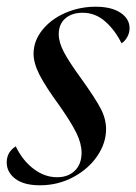

<svg xmlns="http://www.w3.org/2000/svg" viewBox="-41 -540 406 572"><path d="M244 -520Q291 -520 318 -502Q345 -484 345 -456Q345 -442 338 -429.5Q331 -417 321 -411Q302 -450 272.5 -476Q243 -502 205 -502Q173 -502 153.5 -485Q134 -468 134 -438Q134 -414 149.5 -384.5Q165 -355 203 -303Q243 -247 259 -216.5Q275 -186 275 -155Q275 -114 249 -75.5Q223 -37 177.5 -12.5Q132 12 78 12Q30 12 4.5 -7.5Q-21 -27 -21 -56Q-21 -87 6 -104Q26 -62 59 -37Q92 -12 129 -12Q162 -12 182 -31.5Q202 -51 202 -85Q202 -112 187 -143Q172 -174 137 -224Q94 -283 76.5 -317.5Q59 -352 59 -380Q59 -418 85 -450.5Q111 -483 153.5 -501.5Q196 -520 244 -520Z"/></svg>

Font: Nyght Serif Italic
Style: Regular
Weight: 400
Italic angle: -16°
Designer: Maksym Kobuzan
Version: Version 0.410